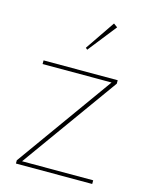

<svg xmlns="http://www.w3.org/2000/svg" viewBox="-110 -793 671 863"><g transform="rotate(15 225.5 -361.0)"><path d="M226 -577 218 -584 312 -722 330 -709ZM49 0V-15L370 -463H49V-480H394V-464L73 -17H404V0Z"/></g></svg>

Font: Cantarell Thin
Style: Regular
Weight: 100
Designer: Dave Crossland, Nikolaus Waxweiler, Florian Fecher, Jacques Le Bailly, Eben Sorkin, Alexei Vanyashin, Alexios Zavras, Em
Version: Version 0.303